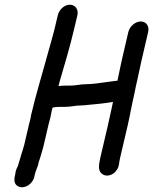

<svg xmlns="http://www.w3.org/2000/svg" viewBox="-20 -732 649 814"><path d="M524 -596 495 -471C489 -443 484 -417 478 -390C468 -389 456 -387 446 -386C413 -382 377 -375 344 -375C322 -375 300 -369 278 -369H255C245 -369 236 -368 228 -367C230 -374 231 -381 234 -390C254 -459 277 -535 293 -604L308 -667C314 -692 299 -712 276 -712C253 -712 231 -692 225 -667L210 -604C203 -575 194 -547 186 -517C162 -428 133 -335 112 -245C110 -230 106 -217 103 -205L83 -119C79 -103 74 -89 69 -73C66 -59 60 -45 57 -32C57 -31 55 -26 51 -18C47 -9 45 1 44 10L42 19C40 32 41 42 47 50C69 77 119 55 126 15L128 6C131 -6 138 -22 141 -31L144 -45C147 -52 149 -60 152 -69C156 -85 162 -100 166 -119L186 -205C189 -218 194 -232 196 -246C198 -256 200 -266 203 -276C213 -278 221 -279 235 -279H257C279 -279 302 -285 323 -285C332 -285 342 -286 350 -287C387 -290 425 -294 459 -300L453 -271C447 -247 444 -228 438 -203L405 -62C398 -30 396 -9 411 4C428 19 455 13 471 -6C487 -25 483 -38 489 -62L522 -203C528 -227 531 -248 536 -271L543 -305C549 -328 555 -364 561 -388C567 -416 573 -443 579 -471L608 -596C614 -621 600 -641 577 -641C554 -641 530 -621 524 -596Z"/></svg>

Font: Electronic
Style: CircIt
Weight: 900
Version: Version 1.011